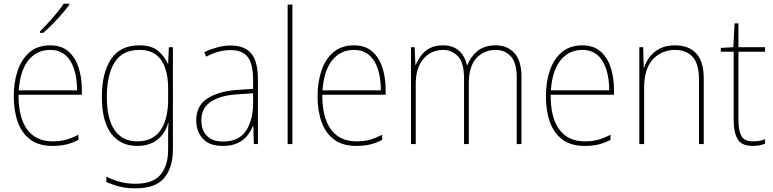

<svg xmlns="http://www.w3.org/2000/svg" viewBox="-20 -785 4212 1046"><path d="M253 -538Q315 -538 353 -504.5Q391 -471 408.5 -416Q426 -361 426 -295V-269H81Q80 -146 127.5 -80.5Q175 -15 266 -15Q306 -15 337 -23Q368 -31 407 -51V-23Q375 -6 341.5 2Q308 10 266 10Q192 10 145.5 -24.5Q99 -59 77 -120Q55 -181 55 -261Q55 -338 76.5 -401Q98 -464 142 -501Q186 -538 253 -538ZM253 -513Q181 -513 135.5 -457.5Q90 -402 82 -293H400Q400 -356 384.5 -406Q369 -456 336.5 -484.5Q304 -513 253 -513ZM357 -758Q331 -723 291.5 -680Q252 -637 216 -606H198V-614Q232 -648 268 -689Q304 -730 327 -765H357Z M739 -538Q805 -538 840.5 -508.5Q876 -479 894 -438H896L900 -528H922V29Q922 127 875 184Q828 241 718 241Q668 241 629.5 231Q591 221 559 206V177Q592 194 631 205Q670 216 718 216Q813 216 854.5 167Q896 118 896 29V-15Q896 -42 896 -63.5Q896 -85 898 -115H896Q880 -57 837 -23.5Q794 10 727 10Q637 10 586 -57Q535 -124 535 -258Q535 -388 585 -463Q635 -538 739 -538ZM739 -513Q646 -513 604 -444.5Q562 -376 562 -258Q562 -137 604.5 -76Q647 -15 727 -15Q778 -15 810.5 -34.5Q843 -54 861.5 -86.5Q880 -119 888 -158.5Q896 -198 896 -237V-307Q896 -364 881 -411Q866 -458 832 -485.5Q798 -513 739 -513Z M1237 -537Q1312 -537 1348.5 -494Q1385 -451 1385 -353V0H1363L1360 -99H1358Q1347 -71 1327 -46Q1307 -21 1274.5 -5.5Q1242 10 1194 10Q1121 10 1085 -29.5Q1049 -69 1049 -129Q1049 -208 1108 -247.5Q1167 -287 1271 -295L1359 -301V-347Q1359 -437 1329.5 -474.5Q1300 -512 1237 -512Q1205 -512 1172.5 -504Q1140 -496 1103 -476L1093 -501Q1127 -517 1163.5 -527Q1200 -537 1237 -537ZM1272 -271Q1180 -265 1128.5 -231Q1077 -197 1077 -129Q1077 -75 1107.5 -44.5Q1138 -14 1194 -14Q1281 -14 1319.5 -71.5Q1358 -129 1359 -220V-277Z M1573 0H1547V-760H1573Z M1908 -538Q1970 -538 2008 -504.5Q2046 -471 2063.5 -416Q2081 -361 2081 -295V-269H1736Q1735 -146 1782.5 -80.5Q1830 -15 1921 -15Q1961 -15 1992 -23Q2023 -31 2062 -51V-23Q2030 -6 1996.5 2Q1963 10 1921 10Q1847 10 1800.5 -24.5Q1754 -59 1732 -120Q1710 -181 1710 -261Q1710 -338 1731.5 -401Q1753 -464 1797 -501Q1841 -538 1908 -538ZM1908 -513Q1836 -513 1790.5 -457.5Q1745 -402 1737 -293H2055Q2055 -356 2039.5 -406Q2024 -456 1991.5 -484.5Q1959 -513 1908 -513Z M2682 -538Q2744 -538 2782.5 -496Q2821 -454 2821 -366V0H2795V-364Q2795 -444 2762.5 -478.5Q2730 -513 2682 -513Q2616 -513 2575 -468Q2534 -423 2534 -331V0H2508V-358Q2508 -443 2475 -478Q2442 -513 2394 -513Q2329 -513 2287 -464.5Q2245 -416 2245 -329V0H2219V-528H2239L2243 -431H2245Q2254 -454 2271.5 -479Q2289 -504 2318.5 -521Q2348 -538 2394 -538Q2448 -538 2480.5 -508.5Q2513 -479 2524 -430H2526Q2544 -477 2581.5 -507.5Q2619 -538 2682 -538Z M3152 -538Q3214 -538 3252 -504.5Q3290 -471 3307.5 -416Q3325 -361 3325 -295V-269H2980Q2979 -146 3026.5 -80.5Q3074 -15 3165 -15Q3205 -15 3236 -23Q3267 -31 3306 -51V-23Q3274 -6 3240.5 2Q3207 10 3165 10Q3091 10 3044.5 -24.5Q2998 -59 2976 -120Q2954 -181 2954 -261Q2954 -338 2975.5 -401Q2997 -464 3041 -501Q3085 -538 3152 -538ZM3152 -513Q3080 -513 3034.5 -457.5Q2989 -402 2981 -293H3299Q3299 -356 3283.5 -406Q3268 -456 3235.5 -484.5Q3203 -513 3152 -513Z M3658 -538Q3732 -538 3773 -494Q3814 -450 3814 -357V0H3788V-352Q3788 -437 3753.5 -475Q3719 -513 3658 -513Q3585 -513 3537 -462Q3489 -411 3489 -305V0H3463V-528H3484L3487 -416H3489Q3498 -446 3519 -474Q3540 -502 3574 -520Q3608 -538 3658 -538Z M4081 -15Q4102 -15 4118.5 -18Q4135 -21 4148 -27V-2Q4134 3 4118.5 6.5Q4103 10 4081 10Q4020 10 3998.5 -27Q3977 -64 3977 -130V-503H3907V-524L3975 -528L3982 -658H4003V-528H4148V-503H4003V-130Q4003 -74 4019 -44.5Q4035 -15 4081 -15Z"/></svg>

Font: Noto Sans Kannada SemiCondensed Thin
Style: Regular
Weight: 100
Width: 4
Designer: Jelle Bosma - Monotype Design Team
Foundry: Monotype Imaging Inc.
Version: Version 2.005; ttfautohint (v1.8.4.7-5d5b)